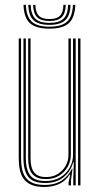

<svg xmlns="http://www.w3.org/2000/svg" viewBox="-20 -757 409 784"><path d="M160.8 6.5Q135.5 6.5 117.5 0.9Q99.5 -4.8 87.6 -14.9Q75.8 -25 69 -39.4Q62.2 -53.8 59.4 -71.4Q56.5 -89 56.5 -109.5V-600H66V-110Q66 -86 70.2 -66.2Q74.5 -46.5 85.1 -32Q95.8 -17.5 114.5 -9.6Q133.2 -1.8 162.5 -1.8Q204.5 -1.8 232.4 -20.2Q260.2 -38.8 273.8 -68.2H276.2L269.8 -19.8V0H260V-12L266.8 -44H264.2Q247 -17 220.2 -5.2Q193.5 6.5 160.8 6.5ZM298.8 0V-600H308.5V0ZM168 -25.8Q145.8 -25.8 131.5 -32.2Q117.2 -38.8 109.2 -50.2Q101.2 -61.8 98.1 -77.4Q95 -93 95 -111V-600H104.8V-111Q104.8 -88 110.2 -70.6Q115.8 -53.2 129.5 -43.6Q143.2 -34 168.5 -34Q195.2 -34 215.8 -46.5Q236.2 -59 247.9 -79.5Q259.5 -100 259.5 -123.2V-600H269.2V-123.5Q269.2 -99.8 257.2 -77.4Q245.2 -55 222.6 -40.4Q200 -25.8 168 -25.8ZM164.5 -9.8Q114 -9.8 94.9 -35.6Q75.8 -61.5 75.8 -110.2V-600H85.5V-110.5Q85.5 -67.5 102.1 -42.6Q118.8 -17.8 166.2 -17.8Q201.8 -17.8 226.8 -33.2Q251.8 -48.8 265 -73.1Q278.2 -97.5 278.2 -123.5V-600H289V0H279.2V-32L281.5 -94.8H279Q268.8 -56.8 239.2 -33.1Q209.8 -9.5 164.5 -9.8ZM181.8 -640Q126.8 -640 102.1 -662.6Q77.5 -685.2 76 -737.2H85.8Q87.2 -689.5 109.6 -668.8Q132 -648 181.8 -648Q231.8 -648 254 -668.8Q276.2 -689.5 277.8 -737.2H287.5Q285.8 -685.2 261.2 -662.6Q236.8 -640 181.8 -640ZM181.8 -655.5Q137 -655.5 116.9 -674.5Q96.8 -693.5 95.5 -737.2H105.2Q106.5 -698 124.2 -680.8Q142 -663.5 181.8 -663.5Q221.5 -663.5 239.2 -680.8Q257 -698 258.2 -737.2H268Q266.8 -693.5 246.6 -674.5Q226.5 -655.5 181.8 -655.5ZM181.8 -671.2Q147.2 -671.2 131.8 -686.6Q116.2 -702 115 -737.2H124.5Q125.2 -706 138.6 -692.6Q152 -679.2 181.8 -679.2Q211.5 -679.2 224.9 -692.6Q238.2 -706 239 -737.2H248.5Q247.5 -702 231.9 -686.6Q216.2 -671.2 181.8 -671.2Z"/></svg>

Font: Big Shoulders Inline Text Thin ExtraLight
Style: Regular
Weight: 250
Version: Version 2.002